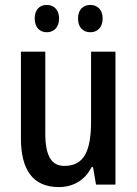

<svg xmlns="http://www.w3.org/2000/svg" viewBox="-20 -750 557 780"><path d="M121 -675C121 -638 142 -619 170 -619C198 -619 220 -638 220 -675C220 -711 198 -730 170 -730C142 -730 121 -712 121 -675ZM297 -675C297 -638 318 -619 347 -619C375 -619 397 -638 397 -675C397 -711 375 -730 347 -730C319 -730 297 -712 297 -675ZM449 -540H350V-259C350 -138 323 -76 241 -76C188 -76 164 -119 164 -207V-540H65V-188C65 -61 113 10 219 10C276 10 325 -17 352 -71H358L370 0H449Z"/></svg>

Font: Noto Sans Lao Looped Condensed Medium
Style: Regular
Weight: 500
Width: 3
Designer: Mark Frömberg, Ben Mitchell
Foundry: The Fontpad Ltd
Version: Version 1.002